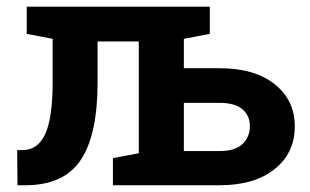

<svg xmlns="http://www.w3.org/2000/svg" viewBox="-20 -548 918 568"><path d="M31.7 0 30.8 -104H46.4Q92.3 -104 114 -152.1Q135.7 -200.2 135.7 -303.2V-433.1L59.1 -447.8V-528.3H600.6V-447.8L523.9 -433.1V-346.2H629.4Q733.4 -346.2 792.7 -298.8Q852.1 -251.5 852.1 -174.3Q852.1 -95.7 792.7 -47.9Q733.4 0 629.4 0H314V-80.1L390.6 -94.7V-425.3H268.6V-303.2Q268.6 -148.4 218.5 -74.2Q168.5 0 55.2 0ZM523.9 -101.1H629.4Q675.3 -101.1 697.3 -121.8Q719.2 -142.6 719.2 -174.8Q719.2 -205.6 697.3 -224.6Q675.3 -243.7 629.4 -243.7H523.9Z"/></svg>

Font: Roboto Slab SemiBold
Style: Regular
Weight: 600
Designer: Google
Version: Version 2.001; ttfautohint (v1.8.3)